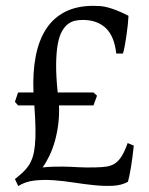

<svg xmlns="http://www.w3.org/2000/svg" viewBox="-20 -623 509 658"><path d="M300.3 -261.7H182.1Q183.6 -228.5 179.7 -197.8Q175.8 -167 168.2 -139.9Q160.6 -112.8 149.7 -89.8Q138.7 -66.9 126 -49.3Q147.9 -51.3 165 -51.8Q182.1 -52.2 196.3 -52Q210.4 -51.8 222.7 -51.3Q234.9 -50.8 247.8 -50Q260.7 -49.3 274.9 -49.1Q289.1 -48.8 307.1 -49.3Q329.6 -49.8 345.7 -52.2Q361.8 -54.7 374.3 -63Q386.7 -71.3 397 -87.6Q407.2 -104 417.5 -132.8L438.5 -124Q436.5 -103 433.8 -83.7Q431.2 -64.5 428.5 -48.1Q425.8 -31.7 423.1 -19.5Q420.4 -7.3 418.5 0Q396.5 12.2 366.9 13.7Q337.4 15.1 303.5 11.7Q269.5 8.3 233.6 2.7Q197.8 -2.9 163.1 -5.4Q128.4 -7.8 97.4 -4.2Q66.4 -0.5 42.5 14.6L31.2 -9.3Q46.4 -21.5 58.1 -32.2Q69.8 -43 78.1 -55.4Q86.4 -67.9 91.8 -84.2Q97.2 -100.6 99.6 -124.5Q102.1 -148.4 101.6 -181.9Q101.1 -215.3 97.7 -261.7H42L31.2 -273.9Q33.7 -281.2 36.4 -289.8Q39.1 -298.3 42 -306.2H94.7Q91.8 -375.5 102.5 -430.7Q113.3 -485.8 138.4 -524.2Q163.6 -562.5 203.9 -582.8Q244.1 -603 299.8 -603Q312.5 -603 324.5 -602.1Q336.4 -601.1 350.1 -597.4Q363.8 -593.8 380.6 -587.2Q397.5 -580.6 420.4 -568.8Q419.9 -556.2 418 -538.1Q416 -520 413.3 -501.2Q410.6 -482.4 407.5 -465.6Q404.3 -448.7 401.4 -439.5H378.4Q371.6 -500 342 -527.3Q312.5 -554.7 263.7 -554.7Q250.5 -554.7 237.5 -552Q224.6 -549.3 213.1 -540.8Q201.7 -532.2 192.4 -515.9Q183.1 -499.5 178 -471.9Q172.9 -444.3 172.4 -403.6Q171.9 -362.8 177.7 -306.2H300.3L312.5 -294.9Z"/></svg>

Font: Gentium Plus Phon
Style: Regular
Weight: 400
Designer: J. Victor Gaultney, Annie Olsen, Iska Routamaa, Becca Hirsbrunner
Foundry: SIL International
Version: Version 5.000